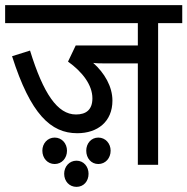

<svg xmlns="http://www.w3.org/2000/svg" viewBox="-20 -642 730 748"><path d="M596 -552H690V-622H0V-552H517V-465H275L245 -402C301 -362 340 -311 340 -259C340 -215 316 -196 276 -196C204 -196 149 -277 97 -445L27 -423C99 -197 178 -123 281 -123C360 -123 418 -168 418 -250C418 -305 387 -358 343 -397C356 -395 372 -395 394 -395H517V0H596ZM316 -55C316 -26 335 -3 363 -3C391 -3 411 -26 411 -55C411 -83 391 -106 363 -106C335 -106 316 -83 316 -55ZM145 -55C145 -26 165 -3 193 -3C221 -3 241 -26 241 -55C241 -83 221 -106 193 -106C165 -106 145 -83 145 -55ZM230 35C230 64 250 86 278 86C306 86 325 64 325 35C325 7 306 -16 278 -16C250 -16 230 7 230 35Z"/></svg>

Font: Noto Sans Devanagari UI SemiCondensed
Style: Regular
Weight: 400
Width: 4
Designer: Jelle Bosma - Monotype Design Team
Foundry: Monotype Imaging Inc.
Version: Version 2.004